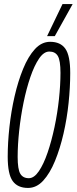

<svg xmlns="http://www.w3.org/2000/svg" viewBox="-20 -916 378 946"><path d="M118 10Q67 10 42.5 -24Q18 -58 18 -144Q18 -213 26.5 -290.5Q35 -368 52 -442Q69 -516 94 -577Q119 -638 152 -674Q185 -710 227 -710Q278 -710 302 -676Q326 -642 326 -556Q326 -487 318 -409.5Q310 -332 293 -258Q276 -184 251 -123Q226 -62 193 -26Q160 10 118 10ZM122 -38Q148 -38 171.5 -72.5Q195 -107 214.5 -164Q234 -221 248.5 -289.5Q263 -358 270.5 -428Q278 -498 278 -557Q278 -618 265 -640Q252 -662 223 -662Q196 -662 172.5 -627.5Q149 -593 129.5 -536Q110 -479 96 -410.5Q82 -342 74.5 -272Q67 -202 67 -143Q67 -82 80 -60Q93 -38 122 -38ZM212 -738 288 -896H338L250 -738Z"/></svg>

Font: Georama ExtraCondensed Light
Style: Italic
Weight: 300
Width: 2
Italic angle: -9°
Designer: Jean-Baptiste Levee
Foundry: Production Type
Version: Version 1.000